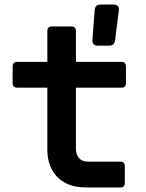

<svg xmlns="http://www.w3.org/2000/svg" viewBox="-20 -821 640 841"><path d="M355 0Q277.6 0 232.5 -44.5Q187.4 -88.9 187.4 -165.5V-437H55.3Q35.3 -437 35.3 -457V-530Q35.3 -550 55.3 -550H187.4V-685Q187.4 -705 207.4 -705H292.6Q312.6 -705 312.6 -685V-550H511.7Q531.7 -550 531.7 -530V-457Q531.7 -437 511.7 -437H312.6V-168.4Q312.6 -143.9 326.1 -128.5Q339.7 -113 363.8 -113H506.7Q526.7 -113 526.7 -93V-20Q526.7 0 506.7 0ZM408.6 -621Q383.3 -621 384.9 -646.7L394.7 -777.3Q396.7 -801 420.4 -801H477.3Q503.5 -801 500.5 -774.7L483.9 -644.1Q480.9 -621 458.2 -621Z"/></svg>

Font: Pitagon Sans Mono
Style: Regular
Weight: 400
Monospace: yes
Designer: Travis Tran
Foundry: Pitagon
Version: Version 1.001;gftools[0.9.26]